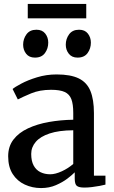

<svg xmlns="http://www.w3.org/2000/svg" viewBox="-20 -944 578 975"><path d="M188.5 11Q144 11 105.8 -6.8Q67.5 -24.5 44.5 -60.2Q21.5 -96 21.5 -150.5Q21.5 -200.5 48.5 -235.5Q75.5 -270.5 122.2 -292.2Q169 -314 228.2 -324.5Q287.5 -335 352 -336V-370.5Q352 -414.5 342.5 -440Q333 -465.5 308.8 -476.8Q284.5 -488 239.5 -488Q181.5 -488 138 -469.8Q94.5 -451.5 70.5 -439L44 -492Q54.5 -501.5 87.8 -519.2Q121 -537 168.2 -551.5Q215.5 -566 267.5 -566Q338.5 -566 380 -545.8Q421.5 -525.5 439.2 -482Q457 -438.5 457 -369.5V-52H515.5V-6.5Q504.5 -3.5 486 0Q467.5 3.5 446.8 6Q426 8.5 408.5 8.5Q381.5 8.5 370.5 0.2Q359.5 -8 359.5 -37.5V-69Q347 -56 322.5 -37.2Q298 -18.5 264 -3.8Q230 11 188.5 11ZM235 -59Q261 -59 294 -74.2Q327 -89.5 352 -111.5V-282.5Q279 -282 231.8 -266.2Q184.5 -250.5 161.5 -223.5Q138.5 -196.5 138.5 -162.5Q138.5 -126 151 -103.2Q163.5 -80.5 185.2 -69.8Q207 -59 235 -59ZM157 -651.5Q128 -651.5 112.8 -671Q97.5 -690.5 97.5 -717Q97.5 -746.5 114.5 -769.8Q131.5 -793 164.5 -793H165.5Q194.5 -793 209.8 -773.5Q225 -754 225 -727.5Q225 -697.5 208.2 -674.5Q191.5 -651.5 158 -651.5ZM373.5 -651.5Q345 -651.5 329.5 -671Q314 -690.5 314 -717Q314 -746.5 331 -769.8Q348 -793 381 -793H382Q411 -793 426.2 -773.5Q441.5 -754 441.5 -727.5Q441.5 -697.5 424.8 -674.5Q408 -651.5 374.5 -651.5ZM418 -924V-851H121V-924Z"/></svg>

Font: Merriweather 20pt Medium
Style: Regular
Weight: 500
Version: Version 2.100